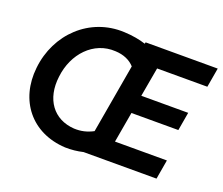

<svg xmlns="http://www.w3.org/2000/svg" viewBox="-119 -891 1256 1081"><g transform="rotate(20 509.0 -350.5)"><path d="M362 11C400 12 435 8 469 0H906L926 -116H615L647 -299H928L947 -409H666L697 -584H998L1018 -700H586L584 -691C547 -703 503 -711 454 -713C245 -723 80 -565 58 -355C36 -155 157 0 362 11ZM194 -352C210 -493 311 -603 444 -595C494 -593 533 -575 559 -546L487 -132C451 -113 415 -104 373 -106C248 -114 176 -212 194 -352Z"/></g></svg>

Font: Fixel Display 20240404 SemiBold
Style: Italic
Weight: 600
Italic angle: -10°
Designer: AlfaBravo + MacPaw
Foundry: Kyrylo Tkachov, Marchela Mozhyna, Serhii Makarenko, Maria Weinstein, Zakhar Kryvoshyya
Version: Version 1.211;Glyphs 3.2 (3225)